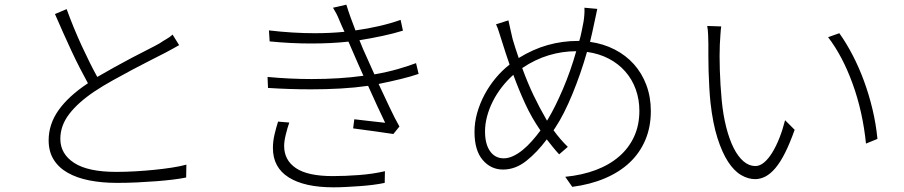

<svg xmlns="http://www.w3.org/2000/svg" viewBox="-20 -769 3864 821"><path d="M746 -576Q732 -568 717.5 -560Q703 -552 686 -543Q661 -530 624 -511.5Q587 -493 546 -471Q505 -449 462.5 -425.5Q420 -402 384 -378Q314 -331 276 -281.5Q238 -232 238 -175Q238 -111 297 -72.5Q356 -34 477 -34Q517 -34 559.5 -36.5Q602 -39 641.5 -43Q681 -47 716.5 -52.5Q752 -58 777 -65L776 -10Q752 -5 719 -1Q686 3 647.5 6Q609 9 566.5 11Q524 13 480 13Q416 13 362.5 2.5Q309 -8 270 -30Q231 -52 209.5 -86.5Q188 -121 188 -169Q188 -238 230.5 -298Q273 -358 356 -413Q340 -442 322 -477Q304 -512 286 -550.5Q268 -589 250 -629.5Q232 -670 215 -709L265 -730Q294 -650 329.5 -573Q365 -496 396 -440Q432 -461 470 -482Q508 -503 544 -522Q580 -541 611 -556.5Q642 -572 663 -584Q679 -595 692.5 -602.5Q706 -610 718 -621Z M1217 -245Q1209 -222 1202 -193.5Q1195 -165 1195 -145Q1195 -84 1245.5 -50Q1296 -16 1403 -16Q1455 -16 1515 -20.5Q1575 -25 1626 -37L1625 13Q1602 18 1574 21.5Q1546 25 1517 27Q1488 29 1459.5 30.5Q1431 32 1406 32Q1282 32 1214.5 -10.5Q1147 -53 1147 -136Q1147 -165 1154 -194.5Q1161 -224 1169 -249ZM1770 -453Q1738 -442 1695.5 -431.5Q1653 -421 1599 -410Q1622 -361 1645 -312Q1668 -263 1688 -228L1662 -196Q1630 -201 1582.5 -207.5Q1535 -214 1490 -220L1495 -259Q1533 -254 1568.5 -250.5Q1604 -247 1627 -244Q1613 -273 1593.5 -315Q1574 -357 1554 -402Q1498 -394 1436.5 -390.5Q1375 -387 1310 -387Q1218 -387 1126 -393L1124 -440Q1220 -431 1313 -431Q1373 -431 1428.5 -434.5Q1484 -438 1534 -445Q1521 -474 1509.5 -500Q1498 -526 1490 -545Q1481 -567 1470 -591Q1434 -587 1393.5 -585Q1353 -583 1310 -583Q1223 -583 1133 -592L1130 -639Q1232 -627 1326 -627Q1393 -627 1453 -633Q1447 -645 1442.5 -656Q1438 -667 1433 -678Q1425 -698 1418.5 -710.5Q1412 -723 1404 -736L1461 -749Q1469 -723 1479 -695Q1489 -667 1500 -639Q1551 -646 1601 -657.5Q1651 -669 1693 -684L1703 -638Q1665 -626 1616 -615.5Q1567 -605 1517 -597L1533 -558Q1541 -541 1553 -513.5Q1565 -486 1581 -451Q1638 -461 1682.5 -474Q1727 -487 1759 -499Z M2324 -261Q2354 -311 2387 -388Q2420 -465 2444 -550Q2384 -550 2326 -532.5Q2268 -515 2213 -478Q2236 -415 2261 -362.5Q2286 -310 2319 -253ZM2134 -92Q2154 -92 2175 -102Q2196 -112 2216 -128.5Q2236 -145 2255 -166.5Q2274 -188 2291 -211Q2253 -266 2225.5 -326Q2198 -386 2175 -449Q2148 -425 2125.5 -396Q2103 -367 2087 -335Q2071 -303 2062.5 -270.5Q2054 -238 2054 -207Q2054 -153 2075.5 -122.5Q2097 -92 2134 -92ZM2534 -731Q2530 -715 2527 -698Q2524 -681 2521 -670Q2517 -650 2512.5 -630.5Q2508 -611 2503 -590Q2560 -582 2608 -557.5Q2656 -533 2690.5 -494.5Q2725 -456 2744 -405Q2763 -354 2763 -294Q2763 -226 2739.5 -170.5Q2716 -115 2672.5 -74Q2629 -33 2566.5 -6.5Q2504 20 2427 30L2397 -13Q2469 -20 2527.5 -42Q2586 -64 2627.5 -100Q2669 -136 2691.5 -185Q2714 -234 2714 -295Q2714 -344 2698.5 -387Q2683 -430 2653.5 -463.5Q2624 -497 2582.5 -518.5Q2541 -540 2490 -547Q2477 -501 2461 -455Q2445 -409 2427.5 -366.5Q2410 -324 2391.5 -287.5Q2373 -251 2355 -224L2347 -212Q2375 -173 2408 -141L2371 -109Q2358 -123 2345 -139Q2332 -155 2318 -173Q2277 -118 2230.5 -81Q2184 -44 2131 -44Q2079 -44 2044 -85Q2009 -126 2009 -205Q2009 -246 2020.5 -286.5Q2032 -327 2052 -364.5Q2072 -402 2099.5 -435Q2127 -468 2159 -493Q2150 -518 2142.5 -541.5Q2135 -565 2128 -587Q2121 -608 2114.5 -629.5Q2108 -651 2101 -665L2154 -682Q2158 -665 2162.5 -643.5Q2167 -622 2172 -602Q2177 -585 2183.5 -564.5Q2190 -544 2198 -521Q2260 -559 2322.5 -576.5Q2385 -594 2451 -594H2457Q2463 -614 2467 -634.5Q2471 -655 2475 -675Q2477 -686 2478.5 -703.5Q2480 -721 2479 -736Z M3064 -656Q3062 -644 3060.5 -619.5Q3059 -595 3058 -578Q3057 -557 3057 -529Q3057 -501 3058 -469.5Q3059 -438 3061 -405Q3063 -372 3066 -341Q3072 -277 3085.5 -224.5Q3099 -172 3117.5 -135.5Q3136 -99 3159.5 -79Q3183 -59 3210 -59Q3229 -59 3247.5 -74.5Q3266 -90 3282.5 -117Q3299 -144 3313 -179.5Q3327 -215 3337 -255L3378 -214Q3357 -155 3336.5 -114.5Q3316 -74 3295 -49.5Q3274 -25 3252.5 -14Q3231 -3 3209 -3Q3179 -3 3149 -20.5Q3119 -38 3093.5 -77Q3068 -116 3048 -178.5Q3028 -241 3018 -331Q3015 -360 3013 -395Q3011 -430 3010 -464.5Q3009 -499 3009 -529.5Q3009 -560 3009 -580Q3009 -595 3008 -619.5Q3007 -644 3004 -658ZM3569 -627Q3599 -585 3626 -533Q3653 -481 3674.5 -422.5Q3696 -364 3711 -301Q3726 -238 3732 -175L3683 -155Q3669 -292 3626 -410.5Q3583 -529 3521 -610Z"/></svg>

Font: Kinto Sans Light
Style: Regular
Weight: 300
Designer: Authors: Ryoko NISHIZUKA  (kana & ideographs); Paul D. Hunt (Latin, Greek & Cyrillic); Wenlong ZHANG  (bopomofo); Sandol
Foundry: Adobe Systems Incorporated, ookami Inc.
Version: Version 0.001